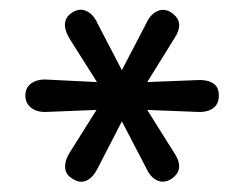

<svg xmlns="http://www.w3.org/2000/svg" viewBox="-20 -725 491 386"><path d="M127 -365Q112 -373 111 -387.5Q110 -402 120 -418L174 -504L74 -500Q55 -499 43 -508Q31 -517 31 -533Q31 -549 43 -557.5Q55 -566 74 -565L175 -560L120 -647Q98 -684 127 -701Q141 -709 154.5 -702.5Q168 -696 176 -678L225 -584L274 -678Q282 -696 296 -702.5Q310 -709 324 -700Q353 -681 330 -647L276 -560L377 -564Q397 -565 408.5 -557.5Q420 -550 420 -533Q420 -516 408.5 -507.5Q397 -499 377 -500L276 -504L330 -418Q353 -384 324 -365Q309 -356 295.5 -362.5Q282 -369 274 -387L225 -481L176 -386Q167 -368 154 -362Q141 -356 127 -365Z"/></svg>

Font: Chiron GoRound TC
Style: Regular
Weight: 400
Designer: Ryoko NISHIZUKA 西塚涼子 (kana, bopomofo & ideographs); Paul D. Hunt (Latin, Greek & Cyrillic); Sandoll Communications 산돌커뮤니
Foundry: Adobe
Version: Version 1.000;hotconv 1.1.1;makeotfexe 2.6.0